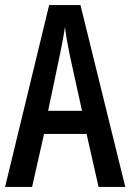

<svg xmlns="http://www.w3.org/2000/svg" viewBox="-20 -734 512 754"><path d="M367 0H472L296 -714H173L0 0H106L153 -208H320ZM253 -522 302 -299H169L216 -523C223 -557 231 -598 235 -628C239 -596 245 -563 253 -522Z"/></svg>

Font: Noto Sans Gurmukhi UI ExtraCondensed Medium
Style: Regular
Weight: 500
Width: 2
Designer: Jelle Bosma - Monotype Design Team
Foundry: Monotype Imaging Inc.
Version: Version 2.004